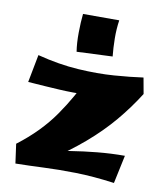

<svg xmlns="http://www.w3.org/2000/svg" viewBox="-81 -771 743 851"><g transform="rotate(10 291.0 -346.0)"><path d="M179 -35 32 -85Q131 -160 193.5 -250Q256 -340 291 -423L550 -400Q507 -332 455.5 -271Q404 -210 337 -152.5Q270 -95 179 -35ZM489 11Q393 -2 315 -3.5Q237 -5 171 -2Q105 1 44 2L32 -85L173 -76Q219 -86 275 -95Q331 -104 392.5 -110Q454 -116 516 -116ZM37 -364 61 -489Q158 -464 245.5 -458.5Q333 -453 407 -458.5Q481 -464 537 -472L550 -400Q478 -377 418 -366.5Q358 -356 300.5 -353.5Q243 -351 180 -354.5Q117 -358 37 -364ZM225 -533Q219 -571 219.5 -618.5Q220 -666 224 -703H387Q381 -663 381.5 -620.5Q382 -578 386 -540Z"/></g></svg>

Font: Marhey Light
Style: Regular
Weight: 300
Designer: Nur Syamsi & Bustanul Arifin
Foundry: Namelatype
Version: Version 1.000